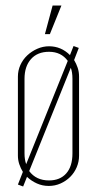

<svg xmlns="http://www.w3.org/2000/svg" viewBox="-20 -669 352 697"><path d="M63 -45Q55 -58 50 -73Q45 -88 45 -104V-391Q45 -413 54 -433Q63 -453 79 -468Q95 -483 115.5 -492Q136 -501 158 -501Q202 -501 234 -469L247 -502L266 -495L249 -451Q257 -438 262 -423Q267 -408 267 -391V-104Q267 -82 258.5 -62Q250 -42 235 -27Q220 -12 200 -3Q180 6 157 6Q134 6 114 -3Q94 -12 78 -27L64 8L45 1ZM158 -481Q116 -481 92.5 -454.5Q69 -428 69 -383V-112Q69 -90 75 -73L226 -448Q202 -481 158 -481ZM86 -48Q111 -14 158 -14Q198 -14 220.5 -39.5Q243 -65 243 -112V-383Q243 -407 237 -423ZM143 -545 171 -649H203L161 -545Z"/></svg>

Font: Moniqa Thin Paragraph
Style: Regular
Weight: 100
Designer: Rajesh Rajput
Foundry: Rajesh Rajput
Version: Version 1.000